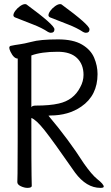

<svg xmlns="http://www.w3.org/2000/svg" viewBox="-20 -900 540 931"><path d="M113 11Q98 11 81 3Q64 -5 64 -17Q64 -29 65 -58.5Q66 -88 66 -616Q47 -616 31 -649Q25 -662 25 -668Q25 -677 34 -678Q52 -682 74.5 -685Q97 -688 132 -697Q174 -709 262 -709Q335 -709 377.5 -684Q420 -659 436.5 -620Q453 -581 453 -541Q453 -437 374 -383Q312 -340 224 -340L215 -339Q313 -223 387 -107Q425 -53 451 -32Q483 -7 483 5Q483 11 467 11Q399 11 344 -63Q237 -217 196 -268.5Q155 -320 132 -328Q132 -81 133 -48.5Q134 -16 134 1Q134 11 113 11ZM132 -380Q136 -388 153 -388Q222 -388 265 -398Q337 -414 369 -477Q385 -506 385 -537Q385 -588 353.5 -618.5Q322 -649 260 -649Q180 -649 132 -631ZM226 -741Q221 -741 213 -745Q183 -765 140 -781.5Q97 -798 52 -816Q45 -820 45 -826Q45 -835 54 -847.5Q63 -860 77 -870Q91 -880 101 -880Q107 -880 109 -878Q244 -779 244 -758Q244 -741 226 -741ZM396 -741Q391 -741 383 -745Q353 -765 310 -781.5Q267 -798 222 -816Q215 -820 215 -826Q215 -835 224 -847.5Q233 -860 247 -870Q261 -880 271 -880Q277 -880 279 -878Q414 -779 414 -758Q414 -741 396 -741Z"/></svg>

Font: LXGW WenKai Mono Lite
Style: Regular
Weight: 400
Monospace: yes
Designer: LXGW / Fontworks Inc.
Foundry: LXGW / Fontworks Inc.
Version: Version 1.520; June 14, 2025